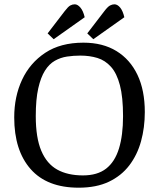

<svg xmlns="http://www.w3.org/2000/svg" viewBox="-20 -858 736 891"><path d="M345 13Q198 13 122 -73.5Q46 -160 46 -313Q46 -410 82.5 -488Q119 -566 190 -613Q261 -660 367 -660Q457 -660 520.5 -621Q584 -582 618 -510.5Q652 -439 652 -338Q652 -266 634.5 -202.5Q617 -139 580 -90.5Q543 -42 485 -14.5Q427 13 345 13ZM365 -44Q432 -44 472.5 -75.5Q513 -107 532 -168.5Q551 -230 551 -319Q551 -407 536.5 -462.5Q522 -518 495 -548Q468 -578 432 -589Q396 -600 353 -600Q321 -600 291 -595.5Q261 -591 234.5 -576Q208 -561 188.5 -530Q169 -499 157.5 -448Q146 -397 146 -319Q146 -219 171.5 -158.5Q197 -98 245.5 -71Q294 -44 365 -44ZM413 -676 385 -703 464 -806Q480 -827 490.5 -832.5Q501 -838 511 -838Q525 -838 537.5 -823Q550 -808 557 -778ZM229 -676 201 -703 280 -806Q296 -827 306 -832.5Q316 -838 327 -838Q340 -838 353 -823Q366 -808 373 -778Z"/></svg>

Font: Faustina Light
Style: Regular
Weight: 400
Version: Version 1.200